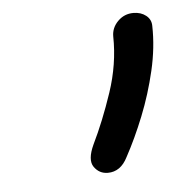

<svg xmlns="http://www.w3.org/2000/svg" viewBox="-34 -749 328 357"><g transform="rotate(-5 130.0 -571.0)"><path d="M154 -425Q138 -425 128.5 -438.5Q119 -452 132 -480Q152 -521 169.5 -573Q187 -625 186 -677Q186 -693 198 -705Q210 -717 227 -717Q241 -717 250.5 -709.5Q260 -702 260 -690Q261 -650 251 -607Q241 -564 225 -524Q209 -484 191 -451Q178 -425 154 -425Z"/></g></svg>

Font: Shantell Sans Normal
Style: Italic
Weight: 300
Italic angle: -11.31°
Designer: Stephen Nixon, Anya Danilova, Shantell Martin
Foundry: Arrow Type
Version: Version 1.008;[a672d596b]